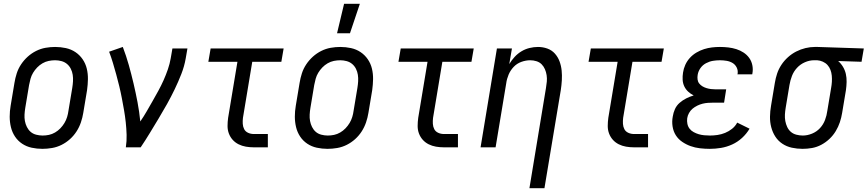

<svg xmlns="http://www.w3.org/2000/svg" viewBox="-20 -775 4564 1010"><path d="M203 8Q174 8 146.5 2Q119 -4 96.5 -19Q74 -34 59 -56.5Q44 -79 37.5 -106Q31 -133 31 -161.5Q31 -190 36 -219L56 -339Q60 -364 68 -389Q76 -414 91 -436.5Q106 -459 126 -477Q146 -495 170 -507Q194 -519 219.5 -523.5Q245 -528 270 -528Q299 -528 326.5 -522Q354 -516 376.5 -501Q399 -486 414.5 -463.5Q430 -441 436.5 -414Q443 -387 442.5 -358.5Q442 -330 438 -301L418 -181Q414 -156 405.5 -131Q397 -106 382.5 -83.5Q368 -61 348 -43Q328 -25 304 -13Q280 -1 254 3.5Q228 8 203 8ZM204 -62Q221 -62 237.5 -65.5Q254 -69 269.5 -78Q285 -87 297.5 -100Q310 -113 319 -128Q328 -143 333 -159.5Q338 -176 340 -192L360 -312Q363 -330 364 -347.5Q365 -365 362.5 -381.5Q360 -398 352.5 -413Q345 -428 332.5 -438.5Q320 -449 303.5 -453.5Q287 -458 270 -458Q253 -458 236 -454.5Q219 -451 203.5 -442Q188 -433 175.5 -420Q163 -407 154 -392Q145 -377 140.5 -360.5Q136 -344 133 -328L113 -208Q110 -190 109 -172.5Q108 -155 111 -138.5Q114 -122 121.5 -107Q129 -92 141 -81.5Q153 -71 170 -66.5Q187 -62 204 -62Z M642 0Q647 -33 646 -66Q645 -99 641.5 -131.5Q638 -164 632.5 -195.5Q627 -227 621 -258.5Q615 -290 607.5 -321Q600 -352 591.5 -383Q583 -414 574 -444Q565 -474 554 -503L626 -528Q644 -481 657.5 -433Q671 -385 682.5 -336Q694 -287 703.5 -237Q713 -187 718 -136Q736 -162 751.5 -189Q767 -216 782.5 -243Q798 -270 813 -297.5Q828 -325 840.5 -353Q853 -381 863 -410Q873 -439 878 -468L887 -520H966L957 -468Q950 -427 934 -386Q918 -345 899 -305.5Q880 -266 858.5 -227.5Q837 -189 814 -151Q791 -113 768 -75Q745 -37 720 0Z M1315 0Q1294 0 1273.5 -3.5Q1253 -7 1235 -16Q1217 -25 1204 -39.5Q1191 -54 1184 -72.5Q1177 -91 1177 -112Q1177 -133 1180 -155L1229 -450H1076L1088 -520H1472L1460 -450H1307L1258 -155Q1256 -139 1257 -123.5Q1258 -108 1264.5 -95.5Q1271 -83 1285 -76.5Q1299 -70 1315 -70H1389V0Z M1753 -600 1790 -755H1873L1821 -600ZM1703 8Q1674 8 1646.5 2Q1619 -4 1596.5 -19Q1574 -34 1559 -56.5Q1544 -79 1537.5 -106Q1531 -133 1531 -161.5Q1531 -190 1536 -219L1556 -339Q1560 -364 1568 -389Q1576 -414 1591 -436.5Q1606 -459 1626 -477Q1646 -495 1670 -507Q1694 -519 1719.5 -523.5Q1745 -528 1770 -528Q1799 -528 1826.5 -522Q1854 -516 1876.5 -501Q1899 -486 1914.5 -463.5Q1930 -441 1936.5 -414Q1943 -387 1942.5 -358.5Q1942 -330 1938 -301L1918 -181Q1914 -156 1905.5 -131Q1897 -106 1882.5 -83.5Q1868 -61 1848 -43Q1828 -25 1804 -13Q1780 -1 1754 3.5Q1728 8 1703 8ZM1704 -62Q1721 -62 1737.5 -65.5Q1754 -69 1769.5 -78Q1785 -87 1797.5 -100Q1810 -113 1819 -128Q1828 -143 1833 -159.5Q1838 -176 1840 -192L1860 -312Q1863 -330 1864 -347.5Q1865 -365 1862.5 -381.5Q1860 -398 1852.5 -413Q1845 -428 1832.5 -438.5Q1820 -449 1803.5 -453.5Q1787 -458 1770 -458Q1753 -458 1736 -454.5Q1719 -451 1703.5 -442Q1688 -433 1675.5 -420Q1663 -407 1654 -392Q1645 -377 1640.5 -360.5Q1636 -344 1633 -328L1613 -208Q1610 -190 1609 -172.5Q1608 -155 1611 -138.5Q1614 -122 1621.5 -107Q1629 -92 1641 -81.5Q1653 -71 1670 -66.5Q1687 -62 1704 -62Z M2315 0Q2294 0 2273.5 -3.5Q2253 -7 2235 -16Q2217 -25 2204 -39.5Q2191 -54 2184 -72.5Q2177 -91 2177 -112Q2177 -133 2180 -155L2229 -450H2076L2088 -520H2472L2460 -450H2307L2258 -155Q2256 -139 2257 -123.5Q2258 -108 2264.5 -95.5Q2271 -83 2285 -76.5Q2299 -70 2315 -70H2389V0Z M2765 215 2852 -312Q2855 -329 2856.5 -346Q2858 -363 2855.5 -379.5Q2853 -396 2846.5 -411Q2840 -426 2829 -437Q2818 -448 2802 -453Q2786 -458 2769 -458Q2746 -458 2722.5 -449.5Q2699 -441 2682 -423Q2665 -405 2655.5 -382.5Q2646 -360 2643 -337L2587 0H2508L2594 -520H2673L2659 -438Q2671 -458 2687 -475.5Q2703 -493 2723 -505Q2743 -517 2765.5 -522.5Q2788 -528 2810 -528Q2836 -528 2859.5 -519.5Q2883 -511 2899 -493Q2915 -475 2923.5 -452Q2932 -429 2934.5 -404Q2937 -379 2935.5 -353Q2934 -327 2930 -301L2844 215Z M3315 0Q3294 0 3273.5 -3.5Q3253 -7 3235 -16Q3217 -25 3204 -39.5Q3191 -54 3184 -72.5Q3177 -91 3177 -112Q3177 -133 3180 -155L3229 -450H3076L3088 -520H3472L3460 -450H3307L3258 -155Q3256 -139 3257 -123.5Q3258 -108 3264.5 -95.5Q3271 -83 3285 -76.5Q3299 -70 3315 -70H3389V0Z M3714 8Q3688 8 3662 5Q3636 2 3612.5 -6.5Q3589 -15 3568.5 -29Q3548 -43 3535 -63.5Q3522 -84 3518 -110Q3514 -136 3519 -162Q3522 -182 3530.5 -201Q3539 -220 3555 -234Q3571 -248 3590 -257.5Q3609 -267 3629 -273Q3613 -281 3600 -293Q3587 -305 3579.5 -321Q3572 -337 3571 -355.5Q3570 -374 3573 -393Q3576 -414 3585 -434Q3594 -454 3609 -470.5Q3624 -487 3643.5 -498.5Q3663 -510 3683.5 -516.5Q3704 -523 3725 -525.5Q3746 -528 3767 -528Q3789 -528 3811 -525.5Q3833 -523 3853.5 -516.5Q3874 -510 3891.5 -498.5Q3909 -487 3921 -470.5Q3933 -454 3937.5 -432.5Q3942 -411 3938 -389L3937 -384H3859L3860 -386Q3863 -404 3855.5 -419.5Q3848 -435 3834 -443.5Q3820 -452 3802.5 -455Q3785 -458 3767 -458Q3749 -458 3730.5 -455Q3712 -452 3694 -442.5Q3676 -433 3664.5 -416.5Q3653 -400 3650 -381Q3648 -369 3649.5 -357Q3651 -345 3658 -336Q3665 -327 3675 -321Q3685 -315 3696.5 -311.5Q3708 -308 3720 -306.5Q3732 -305 3744 -305H3800L3789 -235H3733Q3719 -235 3704.5 -234Q3690 -233 3676 -229.5Q3662 -226 3648.5 -219.5Q3635 -213 3623.5 -203.5Q3612 -194 3604.5 -180.5Q3597 -167 3595 -153Q3593 -138 3596 -123.5Q3599 -109 3607.5 -98Q3616 -87 3629 -80Q3642 -73 3655.5 -69Q3669 -65 3684 -63.5Q3699 -62 3715 -62Q3734 -62 3754.5 -65Q3775 -68 3794.5 -76Q3814 -84 3831 -97.5Q3848 -111 3858 -130L3923 -98Q3907 -71 3883.5 -49.5Q3860 -28 3831.5 -15Q3803 -2 3773 3Q3743 8 3714 8Z M4202 8Q4173 8 4145.5 2Q4118 -4 4095.5 -19Q4073 -34 4058.5 -56.5Q4044 -79 4037 -106Q4030 -133 4030.5 -161.5Q4031 -190 4036 -219L4056 -339Q4060 -364 4068 -388Q4076 -412 4090.5 -434Q4105 -456 4125 -474Q4145 -492 4168.5 -504Q4192 -516 4217 -522Q4242 -528 4266 -528H4281L4524 -520L4512 -450L4389 -454Q4404 -441 4414.5 -423.5Q4425 -406 4429.5 -386Q4434 -366 4433.5 -344Q4433 -322 4430 -301L4410 -181Q4406 -156 4398 -132Q4390 -108 4376.5 -85.5Q4363 -63 4343.5 -44.5Q4324 -26 4300.5 -13.5Q4277 -1 4252 3.5Q4227 8 4202 8ZM4203 -62Q4227 -62 4251.5 -72Q4276 -82 4293.5 -101Q4311 -120 4320 -144Q4329 -168 4332 -192L4352 -312Q4355 -328 4356 -344.5Q4357 -361 4355.5 -377Q4354 -393 4348.5 -407.5Q4343 -422 4333 -433Q4323 -444 4308.5 -450.5Q4294 -457 4279 -458H4262Q4238 -458 4214 -447.5Q4190 -437 4172.5 -418Q4155 -399 4146 -375.5Q4137 -352 4133 -328L4113 -208Q4110 -190 4109 -172.5Q4108 -155 4111 -138.5Q4114 -122 4121 -107Q4128 -92 4140 -81.5Q4152 -71 4169 -66.5Q4186 -62 4203 -62Z"/></svg>

Font: Iosevka SS18
Style: Italic
Weight: 400
Italic angle: -9°
Monospace: yes
Designer: Belleve Invis
Foundry: Belleve Invis
Version: Version 25.1.1; ttfautohint (v1.8.4)